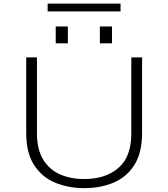

<svg xmlns="http://www.w3.org/2000/svg" viewBox="-20 -1012 915 1044"><path d="M438.5 11Q351.5 11 279.8 -18.8Q208 -48.5 165.2 -114.8Q122.5 -181 122.5 -290V-700H181V-286.5Q181 -201.5 213.5 -146.5Q246 -91.5 304 -65Q362 -38.5 438.5 -38.5Q553.5 -38.5 623.8 -98.8Q694 -159 694 -286.5V-700H752.5V-290Q752.5 -181 710.5 -114.8Q668.5 -48.5 597.2 -18.8Q526 11 438.5 11ZM283 -868H349V-776.5H283ZM523 -868H589V-776.5H523ZM239 -950V-992.5H635.5V-950Z"/></svg>

Font: Trispace SemiExpanded ExtraLight
Style: Regular
Weight: 200
Width: 6
Designer: Tyler Finck
Foundry: Etcetera Type Company
Version: Version 1.210; ttfautohint (v1.8.3)